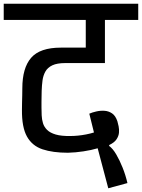

<svg xmlns="http://www.w3.org/2000/svg" viewBox="-56 -861 763 1032"><path d="M309 -40Q228 -40 172.5 -58.5Q117 -77 89 -127Q61 -177 62 -271Q62 -288 62.5 -308.5Q63 -329 63.5 -349.5Q64 -370 64 -386Q64 -496 111.5 -550.5Q159 -605 271 -605H405V-754H-36V-841H687V-754H508V-522Q470 -522 435.5 -522Q401 -522 367.5 -522Q334 -522 295 -522Q251 -522 225.5 -510Q200 -498 188 -476.5Q176 -455 172.5 -428.5Q169 -402 168 -373Q168 -361 167.5 -345Q167 -329 167 -312.5Q167 -296 167 -284Q167 -263 168 -241Q169 -219 175 -199Q181 -179 197 -163Q213 -147 243.5 -138Q274 -129 324 -130Q341 -130 362.5 -132Q384 -134 407 -138.5Q430 -143 449 -149Q443 -176 436.5 -199.5Q430 -223 424 -250Q440 -257 462 -262Q484 -267 506 -265.5Q528 -264 546.5 -251.5Q565 -239 575 -209Q578 -199 581.5 -182.5Q585 -166 583.5 -148Q582 -130 570.5 -112.5Q559 -95 532 -82L530 -77Q550 -63 568.5 -31.5Q587 0 603 40Q619 80 629 123L526 151L469 -64Q435 -54 392.5 -47.5Q350 -41 309 -40Z"/></svg>

Font: Matangi SemiBold
Style: Regular
Weight: 600
Designer: Prashant Pant
Foundry: The Graphic Ant
Version: Version 3.002